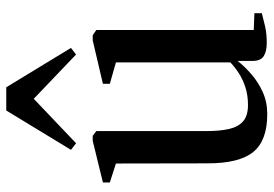

<svg xmlns="http://www.w3.org/2000/svg" viewBox="-144 -678 832 583"><g transform="rotate(-90 271.5 -386.0)"><path d="M433 8.5Q407.5 8.5 393 -0.8Q378.5 -10 378.5 -34.5V-80Q362.5 -59.5 338.5 -38.5Q314.5 -17.5 284.2 -3.8Q254 10 217 10Q136.5 10 102 -32.5Q67.5 -75 67.5 -170.5L67 -449.5L9.5 -468V-489L136 -520H151L165.5 -509V-174Q165.5 -133.5 172 -105.5Q178.5 -77.5 195.5 -63Q212.5 -48.5 244.5 -48.5Q274 -48.5 298 -56.2Q322 -64 341 -76.2Q360 -88.5 374 -102V-449.5L309 -468V-489L441 -520H456.5L472.5 -509V-31L523.5 -29V-6.5Q507 -2 484.5 3.2Q462 8.5 433 8.5ZM128.5 -570.5 108.5 -586 228 -782.5H298.5L418 -586L398 -570.5L263.5 -699Z"/></g></svg>

Font: Merriweather 120pt
Style: Regular
Weight: 400
Version: Version 2.100